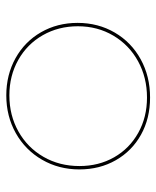

<svg xmlns="http://www.w3.org/2000/svg" viewBox="38 -542 508 625"><g transform="rotate(-90 292.5 -229.0)"><path d="M54 -225Q54 -292 85.5 -346.5Q117 -401 172 -432Q227 -463 295 -463Q362 -463 416 -433Q470 -403 500.5 -350Q531 -297 531 -231Q531 -164 499.5 -110Q468 -56 412.5 -25.5Q357 5 288 5Q220 5 167 -24.5Q114 -54 84 -106.5Q54 -159 54 -225ZM520 -230Q520 -293 491 -344Q462 -395 410.5 -424Q359 -453 295 -453Q230 -453 177.5 -423.5Q125 -394 95 -342Q65 -290 65 -225Q65 -162 93.5 -112Q122 -62 173 -33.5Q224 -5 288 -5Q353 -5 406 -34Q459 -63 489.5 -114.5Q520 -166 520 -230Z"/></g></svg>

Font: Ysabeau SC Hairline
Style: Regular
Weight: 100
Designer: Christian Thalmann (Catharsis Fonts)
Version: Version 0.003